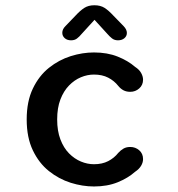

<svg xmlns="http://www.w3.org/2000/svg" viewBox="-20 -682 659 712"><path d="M328.5 9.5Q286 9.5 242.2 -4.2Q198.5 -18 161.5 -47.5Q124.5 -77 101.8 -124.5Q79 -172 79 -239Q79 -306 101.8 -353.5Q124.5 -401 161.5 -430.5Q198.5 -460 242.2 -473.8Q286 -487.5 328.5 -487.5Q378 -487.5 416.2 -472.2Q454.5 -457 481 -434Q496.5 -424 503.5 -411.2Q510.5 -398.5 510.5 -386.5Q510.5 -366.5 496.2 -354Q482 -341.5 463 -341.5Q448.5 -341.5 437.8 -347.2Q427 -353 418.5 -363.5Q403.5 -382.5 381.2 -394Q359 -405.5 328.5 -405.5Q304 -405.5 280 -395.5Q256 -385.5 236 -365Q216 -344.5 204 -313.2Q192 -282 192 -239Q192 -196.5 204 -165Q216 -133.5 236 -113.2Q256 -93 280 -83Q304 -73 328.5 -73Q359 -73 381.2 -84.5Q403.5 -96 418.5 -115Q427.5 -125 438 -131Q448.5 -137 463 -137Q482 -137 496.2 -124.8Q510.5 -112.5 510.5 -92Q510.5 -79.5 503.2 -67.2Q496 -55 481 -45Q454.5 -21.5 416.2 -6Q378 9.5 328.5 9.5ZM438.5 -585Q450.5 -572.5 450.5 -560Q450.5 -548 441.2 -540.2Q432 -532.5 417.5 -532.5Q404.5 -532.5 395.5 -539.5Q386.5 -546.5 377.5 -557L330.5 -608.5L283.5 -557Q274 -545.5 265.2 -539Q256.5 -532.5 243.5 -532.5Q229 -532.5 220 -540.5Q211 -548.5 211 -560.5Q211 -573.5 222.5 -585L260 -624Q277.5 -643 292.8 -652.8Q308 -662.5 330 -662.5Q352.5 -662.5 367.8 -652.8Q383 -643 400.5 -624Z"/></svg>

Font: Sono ExtraLight Monospace Medium
Style: Regular
Weight: 500
Version: Version 2.112